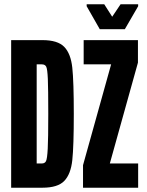

<svg xmlns="http://www.w3.org/2000/svg" viewBox="-20 -875 685 895"><path d="M32 -688H178Q249 -688 279.5 -656.5Q310 -625 317 -559.5Q324 -494 324 -344Q324 -194 317 -128.5Q310 -63 279.5 -31.5Q249 0 178 0H32ZM205 -344Q205 -461 203 -507Q201 -553 195.5 -564Q190 -575 175 -575H151V-113H175Q189 -113 194.5 -124Q200 -135 202.5 -181.5Q205 -228 205 -344ZM367 0V-105L498 -575H370V-688H623V-583L492 -113H624V0ZM445 -739 384 -846V-855H466L503 -797L542 -855H624V-846L562 -739Z"/></svg>

Font: Saira Ultra Condensed ExtraBold
Style: Regular
Weight: 800
Width: 1
Designer: Hector Gatti with collaboration of the Omnibus-Type team
Foundry: Omnibus-Type
Version: Version 1.001; ttfautohint (v1.8)